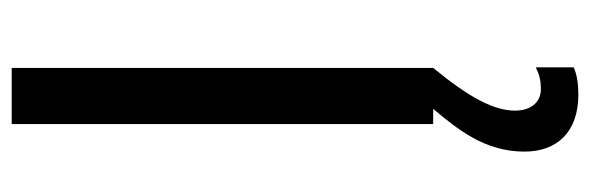

<svg xmlns="http://www.w3.org/2000/svg" viewBox="-360 -400 1008 328"><g transform="rotate(-90 144.0 -236.0)"><path d="M191 176C180 182 168 184 156 184C131 184 119 164 119 140C119 104 141 62 192 0V-720H96V0H122C87 42 49 88 49 156C49 212 83 248 146 248C164 248 180 246 193 240V176Z"/></g></svg>

Font: Kufam Arabic Latin Roman Normal
Style: Regular
Weight: 400
Designer: Wael Morcos & Artur Schmal
Version: Version 1.200;PS 001.200;hotconv 1.0.88;makeotf.lib2.5.64775